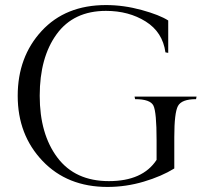

<svg xmlns="http://www.w3.org/2000/svg" viewBox="-20 -729 835 759"><path d="M669 -187V-63Q619 -32 548.5 -11Q478 10 405 10Q246 10 148 -93Q50 -196 50 -350Q50 -504 144.5 -606.5Q239 -709 399 -709Q469 -709 540 -689.5Q611 -670 645 -648V-520L634 -522Q623 -602 556 -644Q489 -686 399 -686Q271 -686 204 -594Q137 -502 137 -350.5Q137 -199 207 -106Q277 -13 410.5 -13Q544 -13 599 -97V-175Q599 -286 586.5 -311.5Q574 -337 514 -337L512 -347H757L755 -337Q698 -337 683.5 -310Q669 -283 669 -187Z"/></svg>

Font: Gilda Display
Style: Regular
Weight: 400
Designer: Eduardo Rodriguez Tunni
Foundry: Eduardo Rodriguez Tunni
Version: Version 1.001